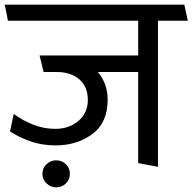

<svg xmlns="http://www.w3.org/2000/svg" viewBox="-31 -700 826 824"><path d="M562 -391H389Q408 -369 419.5 -339Q431 -309 431 -272Q431 -173 365 -124.5Q299 -76 208 -76Q147 -76 96.5 -94.5Q46 -113 12 -136L28 -211Q66 -183 111.5 -165Q157 -147 206 -147Q266 -147 306 -181.5Q346 -216 346 -271Q346 -327 310 -359Q274 -391 211 -391H156Q152 -409 147.5 -426.5Q143 -444 139 -462H562V-611H3Q0 -628 -3.5 -645.5Q-7 -663 -11 -680H760L775 -611H647V16L562 0ZM210 104Q186 104 168.5 87Q151 70 151 46Q151 22 168.5 5Q186 -12 210 -12Q235 -12 252 5Q269 22 269 46Q269 70 252 87Q235 104 210 104Z"/></svg>

Font: Palanquin
Style: Regular
Weight: 400
Designer: Pria Ravichandran
Version: Version 1.0.4